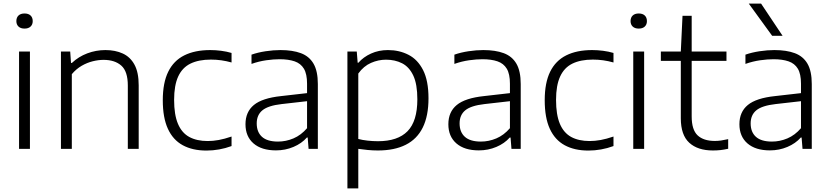

<svg xmlns="http://www.w3.org/2000/svg" viewBox="-20 -828 4614 1068"><path d="M86 0V-541.5H146.5V0ZM116.5 -669Q95 -669 83 -680.2Q71 -691.5 71 -710.5Q71 -730.5 83 -741.8Q95 -753 116.5 -753Q138 -753 150 -741.8Q162 -730.5 162 -710.5Q162 -691.5 150 -680.2Q138 -669 116.5 -669Z M319 0V-541.5H370.5L375 -478H380Q417 -513 465.5 -531.2Q514 -549.5 566.5 -549.5Q621.5 -549.5 663.2 -530.2Q705 -511 728.2 -468Q751.5 -425 751.5 -353.5V0H691V-352Q691 -431 654.8 -463Q618.5 -495 556 -495Q527.5 -495 496 -487.2Q464.5 -479.5 434.2 -462Q404 -444.5 379.5 -415.5V0Z M1128.5 9.5Q1051 9.5 996.5 -20.2Q942 -50 913.8 -111.8Q885.5 -173.5 885.5 -270.5Q885.5 -367.5 915.8 -429Q946 -490.5 1005 -520Q1064 -549.5 1149.5 -549.5Q1179.5 -549.5 1210.2 -545.5Q1241 -541.5 1268 -533.5V-480.5Q1239.5 -488.5 1211.2 -492.5Q1183 -496.5 1153.5 -496.5Q1085 -496.5 1039.5 -474.2Q994 -452 971.2 -402.5Q948.5 -353 948.5 -272.5Q948.5 -190 969.8 -139.5Q991 -89 1032.8 -66.2Q1074.5 -43.5 1135.5 -43.5Q1164.5 -43.5 1196.5 -49.2Q1228.5 -55 1268 -68.5V-15.5Q1234 -3 1199 3.2Q1164 9.5 1128.5 9.5Z M1515 8.5Q1435 8.5 1390.2 -30.2Q1345.5 -69 1345.5 -137Q1345.5 -205.5 1392.2 -244Q1439 -282.5 1543.5 -293.5L1710 -312.5L1713 -268L1546 -249Q1471.5 -240.5 1439.8 -214.5Q1408 -188.5 1408 -141.5Q1408 -93.5 1437.2 -67Q1466.5 -40.5 1526.5 -40.5Q1570.5 -40.5 1612.5 -58.2Q1654.5 -76 1688 -115V-362.5Q1688 -416.5 1670.5 -445.8Q1653 -475 1618.8 -486.8Q1584.5 -498.5 1535 -498.5Q1502 -498.5 1461 -492.8Q1420 -487 1379 -472.5V-524Q1414.5 -536.5 1457.8 -543Q1501 -549.5 1540 -549.5Q1607.5 -549.5 1653.8 -532.2Q1700 -515 1724 -473.8Q1748 -432.5 1748 -360.5V0H1696.5L1691.5 -63H1687Q1658 -30 1612.5 -10.8Q1567 8.5 1515 8.5Z M1912.5 220V-541.5H1964.5L1969.5 -479H1973.5Q2001.5 -511 2044 -530.2Q2086.5 -549.5 2138 -549.5Q2201 -549.5 2252.2 -523.2Q2303.5 -497 2333.5 -438Q2363.5 -379 2363.5 -281Q2363.5 -183.5 2331.8 -119Q2300 -54.5 2237.2 -22.8Q2174.5 9 2082 9Q2053 9 2024.8 6.2Q1996.5 3.5 1973 0V220ZM2082.5 -42.5Q2192.5 -42.5 2247 -98.2Q2301.5 -154 2301.5 -275.5Q2301.5 -359.5 2279 -407.5Q2256.5 -455.5 2217 -475.8Q2177.5 -496 2127 -496Q2084.5 -496 2043.8 -478.2Q2003 -460.5 1973 -419V-55Q1995.5 -49 2024.5 -45.8Q2053.5 -42.5 2082.5 -42.5Z M2643.5 8.5Q2563.5 8.5 2518.8 -30.2Q2474 -69 2474 -137Q2474 -205.5 2520.8 -244Q2567.5 -282.5 2672 -293.5L2838.5 -312.5L2841.5 -268L2674.5 -249Q2600 -240.5 2568.2 -214.5Q2536.5 -188.5 2536.5 -141.5Q2536.5 -93.5 2565.8 -67Q2595 -40.5 2655 -40.5Q2699 -40.5 2741 -58.2Q2783 -76 2816.5 -115V-362.5Q2816.5 -416.5 2799 -445.8Q2781.5 -475 2747.2 -486.8Q2713 -498.5 2663.5 -498.5Q2630.5 -498.5 2589.5 -492.8Q2548.5 -487 2507.5 -472.5V-524Q2543 -536.5 2586.2 -543Q2629.5 -549.5 2668.5 -549.5Q2736 -549.5 2782.2 -532.2Q2828.5 -515 2852.5 -473.8Q2876.5 -432.5 2876.5 -360.5V0H2825L2820 -63H2815.5Q2786.5 -30 2741 -10.8Q2695.5 8.5 2643.5 8.5Z M3253 9.5Q3175.5 9.5 3121 -20.2Q3066.5 -50 3038.2 -111.8Q3010 -173.5 3010 -270.5Q3010 -367.5 3040.2 -429Q3070.5 -490.5 3129.5 -520Q3188.5 -549.5 3274 -549.5Q3304 -549.5 3334.8 -545.5Q3365.5 -541.5 3392.5 -533.5V-480.5Q3364 -488.5 3335.8 -492.5Q3307.5 -496.5 3278 -496.5Q3209.5 -496.5 3164 -474.2Q3118.5 -452 3095.8 -402.5Q3073 -353 3073 -272.5Q3073 -190 3094.2 -139.5Q3115.5 -89 3157.2 -66.2Q3199 -43.5 3260 -43.5Q3289 -43.5 3321 -49.2Q3353 -55 3392.5 -68.5V-15.5Q3358.5 -3 3323.5 3.2Q3288.5 9.5 3253 9.5Z M3502.5 0V-541.5H3563V0ZM3533 -669Q3511.5 -669 3499.5 -680.2Q3487.5 -691.5 3487.5 -710.5Q3487.5 -730.5 3499.5 -741.8Q3511.5 -753 3533 -753Q3554.5 -753 3566.5 -741.8Q3578.5 -730.5 3578.5 -710.5Q3578.5 -691.5 3566.5 -680.2Q3554.5 -669 3533 -669Z M3945.5 9Q3861 9 3814 -34Q3767 -77 3767 -170V-541.5L3776.5 -740H3827.5V-180.5Q3827.5 -106 3860.5 -75Q3893.5 -44 3956.5 -44Q3973.5 -44 3991 -46.5Q4008.5 -49 4030.5 -54V-0.5Q4008 4.5 3987.8 6.8Q3967.5 9 3945.5 9ZM3656 -489.5V-541.5H4021V-489.5Z M4262.5 8.5Q4182.5 8.5 4137.8 -30.2Q4093 -69 4093 -137Q4093 -205.5 4139.8 -244Q4186.5 -282.5 4291 -293.5L4457.5 -312.5L4460.5 -268L4293.5 -249Q4219 -240.5 4187.2 -214.5Q4155.5 -188.5 4155.5 -141.5Q4155.5 -93.5 4184.8 -67Q4214 -40.5 4274 -40.5Q4318 -40.5 4360 -58.2Q4402 -76 4435.5 -115V-362.5Q4435.5 -416.5 4418 -445.8Q4400.5 -475 4366.2 -486.8Q4332 -498.5 4282.5 -498.5Q4249.5 -498.5 4208.5 -492.8Q4167.5 -487 4126.5 -472.5V-524Q4162 -536.5 4205.2 -543Q4248.5 -549.5 4287.5 -549.5Q4355 -549.5 4401.2 -532.2Q4447.5 -515 4471.5 -473.8Q4495.5 -432.5 4495.5 -360.5V0H4444L4439 -63H4434.5Q4405.5 -30 4360 -10.8Q4314.5 8.5 4262.5 8.5ZM4275 -629 4145 -808H4213.5L4333 -629Z"/></svg>

Font: Encode Sans SemiExpanded Light
Style: Regular
Weight: 300
Width: 6
Designer: Multiple Designers
Foundry: Impallari Type
Version: Version 3.002